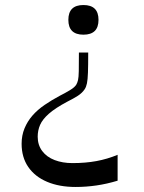

<svg xmlns="http://www.w3.org/2000/svg" viewBox="-20 -657 573 764"><path d="M312 -637Q372 -637 372 -578Q372 -519 312 -519Q252 -519 252 -578Q252 -637 312 -637ZM331 -448Q331 -396 330 -368Q329 -340 326 -325.5Q323 -311 317 -302Q307 -287 290 -276Q273 -265 247 -252Q200 -227 174.5 -204.5Q149 -182 139.5 -160Q130 -138 130 -113Q130 -80 148 -56Q166 -32 197.5 -20Q229 -8 268 -8Q320 -8 363.5 -16Q407 -24 448 -41V62Q405 75 363.5 81Q322 87 281 87Q216 87 167.5 66.5Q119 46 92.5 7.5Q66 -31 66 -85Q66 -118 77.5 -146Q89 -174 109 -197Q129 -220 157.5 -239.5Q186 -259 218 -276Q238 -286 258 -298Q278 -310 284 -321Q288 -328 290.5 -338.5Q293 -349 293.5 -374.5Q294 -400 294 -448Z"/></svg>

Font: Ojuju Medium
Style: Regular
Weight: 500
Designer: Chisaokwu Joboson, Mirko Velimirovic
Foundry: Udi Foundry
Version: Version 1.000